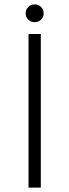

<svg xmlns="http://www.w3.org/2000/svg" viewBox="-20 -855 316 875"><path d="M110 -700H166V0H110ZM97 -794Q97 -812 109 -823.5Q121 -835 138 -835Q155 -835 167 -823.5Q179 -812 179 -794Q179 -777 167 -765.5Q155 -754 138 -754Q121 -754 109 -765.5Q97 -777 97 -794Z"/></svg>

Font: Sarabun ExtraLight
Style: Regular
Weight: 275
Designer: Suppakit Chalermlarp | Katatrad Co.,Ltd.
Foundry: Cadson Demak Co.,Ltd.
Version: Version 1.000; ttfautohint (v1.6)